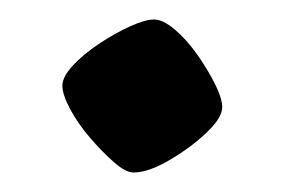

<svg xmlns="http://www.w3.org/2000/svg" viewBox="-20 -368 291 197"><path d="M117 -191Q109 -191 97 -201.5Q85 -212 72.5 -226.5Q60 -241 52 -256Q44 -271 44 -280Q44 -289 54.5 -300.5Q65 -312 81.5 -323Q98 -334 113.5 -341Q129 -348 138 -348Q147 -348 159 -338Q171 -328 182 -312.5Q193 -297 200.5 -282Q208 -267 208 -258Q208 -247 191.5 -231.5Q175 -216 153.5 -203.5Q132 -191 117 -191Z"/></svg>

Font: Texturina Medium 12pt SemiBold
Style: Regular
Weight: 600
Version: Version 1.002